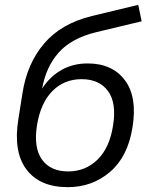

<svg xmlns="http://www.w3.org/2000/svg" viewBox="-20 -764 622 793"><path d="M260 9Q144 9 89 -64.5Q34 -138 56 -273L73 -380Q92 -502 162.5 -584.5Q233 -667 360 -698L551 -744L565 -676L377 -631Q275 -606 222.5 -547Q170 -488 154 -398Q186 -448 234 -475Q282 -502 342 -502Q444 -502 496 -432.5Q548 -363 527 -237Q508 -117 434.5 -54Q361 9 260 9ZM262 -56Q333 -56 383 -105Q433 -154 447 -246Q462 -339 426 -388Q390 -437 317 -437Q245 -437 196.5 -388Q148 -339 133 -248Q118 -155 153 -105.5Q188 -56 262 -56Z"/></svg>

Font: Mulish
Style: Italic
Weight: 400
Italic angle: -9°
Designer: Vernon Adams
Foundry: Vernon Adams
Version: Version 3.603; ttfautohint (v1.8.3)